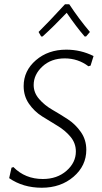

<svg xmlns="http://www.w3.org/2000/svg" viewBox="-20 -876 477 901"><path d="M173 -705 161 -726Q203 -767 285 -856H305Q349 -789 402 -726L384 -705H377Q338 -750 293 -816Q234 -754 180 -705ZM291 -643Q359 -643 419 -613L405 -568L395 -565Q346 -602 284 -602Q220 -602 179 -564Q138 -526 138 -477Q138 -441 163.5 -411.5Q189 -382 225.5 -361Q262 -340 298 -316.5Q334 -293 359.5 -256.5Q385 -220 385 -173Q385 -98 325 -46.5Q265 5 176 5Q88 5 23 -40L34 -89L43 -92Q98 -36 181 -36Q248 -36 292 -74.5Q336 -113 336 -165Q336 -204 311 -234Q286 -264 250 -285.5Q214 -307 177.5 -330Q141 -353 116 -389Q91 -425 91 -472Q91 -544 148.5 -593.5Q206 -643 291 -643Z"/></svg>

Font: Alegreya Sans SC Light
Style: Italic
Weight: 300
Italic angle: -7°
Designer: Juan Pablo del Peral
Foundry: Huerta Tipografica
Version: Version 2.007